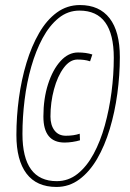

<svg xmlns="http://www.w3.org/2000/svg" viewBox="-20 -731 516 761"><path d="M204 10Q125 10 85 -43Q45 -96 45 -196Q45 -269 55 -342.5Q65 -416 85 -482Q105 -548 135 -600Q165 -652 205.5 -681.5Q246 -711 297 -711Q374 -711 414.5 -658.5Q455 -606 455 -505Q455 -433 445 -359.5Q435 -286 415 -219.5Q395 -153 365 -101.5Q335 -50 294.5 -20Q254 10 204 10ZM205 -13Q251 -13 287.5 -42Q324 -71 351 -121Q378 -171 395.5 -234Q413 -297 422 -366Q431 -435 431 -502Q431 -689 295 -689Q249 -689 212.5 -659.5Q176 -630 149 -580Q122 -530 104 -467Q86 -404 77.5 -335Q69 -266 69 -200Q69 -13 205 -13ZM236 -166Q152 -166 152 -269Q152 -340 170.5 -397.5Q189 -455 220 -489Q251 -523 289 -523Q322 -523 346 -515L337 -488Q325 -492 313 -493.5Q301 -495 287 -495Q257 -495 232.5 -462Q208 -429 194 -377Q180 -325 180 -269Q180 -235 196 -214Q212 -193 241 -193Q272 -193 296 -201L297 -175Q284 -171 267.5 -168.5Q251 -166 236 -166Z"/></svg>

Font: Georama SemiCondensed ExtraLight
Style: Italic
Weight: 200
Width: 4
Italic angle: -9°
Designer: Jean-Baptiste Levee
Foundry: Production Type
Version: Version 1.000